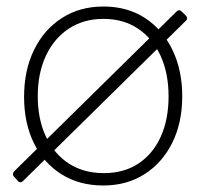

<svg xmlns="http://www.w3.org/2000/svg" viewBox="-20 -560 615 590"><path d="M51 -4Q47 0 42.5 0Q38 0 35 -4L24 -16Q15 -25 25 -35L522 -524Q531 -533 539 -524L552 -511Q558 -503 552 -497ZM297 10Q224 10 169 -24.5Q114 -59 84 -120.5Q54 -182 54 -262Q54 -344 84.5 -406.5Q115 -469 170 -504.5Q225 -540 298 -540Q371 -540 425 -505Q479 -470 509.5 -407.5Q540 -345 540 -264Q540 -183 509.5 -121.5Q479 -60 424.5 -25Q370 10 297 10ZM299 -28Q361 -28 405.5 -57.5Q450 -87 474 -140Q498 -193 498 -264Q498 -335 473.5 -388.5Q449 -442 404 -472Q359 -502 298 -502Q237 -502 191.5 -472Q146 -442 121 -388.5Q96 -335 96 -264Q96 -194 121 -140.5Q146 -87 191.5 -57.5Q237 -28 299 -28Z"/></svg>

Font: Libre Franklin Thin
Style: Regular
Weight: 100
Designer: Pablo Impallari, Rodrigo Fuenzalida, Nhung Nguyen
Foundry: Impallari Type
Version: Version 3.000